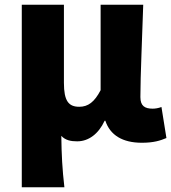

<svg xmlns="http://www.w3.org/2000/svg" viewBox="-20 -589 724 811"><path d="M72 202H252C243 124 240 66 239 -15C257 4 280 8 306 8C354 8 396 -23 422 -79H425C445 -18 498 14 579 14C629 14 657 5 683 -6L662 -137C649 -132 635 -130 625 -130C592 -130 573 -141 573 -179C573 -269 581 -439 585 -569H405V-208C379 -158 352 -138 315 -138C270 -138 250 -162 250 -239V-569H72Z"/></svg>

Font: Noto Sans CJK HK Black
Style: Regular
Weight: 900
Designer: Ryoko NISHIZUKA 西塚涼子 (kana, bopomofo & ideographs); Paul D. Hunt (Latin, Greek & Cyrillic); Sandoll Communications 산돌커뮤니
Foundry: Adobe
Version: Version 2.004;hotconv 1.0.118;makeotfexe 2.5.65603